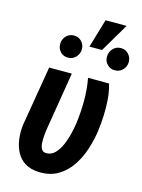

<svg xmlns="http://www.w3.org/2000/svg" viewBox="-127 -915 741 1000"><g transform="rotate(15 244.0 -415.0)"><path d="M94.7 -528.3H216.8L163.6 -203.1Q163.1 -193.8 161.4 -176.5Q159.7 -159.2 160.6 -140.4Q161.6 -121.6 168.7 -108.2Q175.8 -94.7 191.9 -93.8Q220.7 -92.3 241 -112.8Q261.2 -133.3 274.7 -164.6Q288.1 -195.8 295.4 -227.1Q302.7 -258.3 305.7 -278.3Q314.5 -340.8 314.9 -404.3Q315.4 -467.8 304.2 -529.3L417.5 -528.8Q429.2 -488.3 432.4 -446.3Q435.5 -404.3 433.8 -362.1Q432.1 -319.8 426.8 -278.3Q419.9 -228 403.6 -176.5Q387.2 -125 358.6 -82Q330.1 -39.1 287.1 -13.2Q244.1 12.7 185.1 11.2Q138.7 9.8 108.6 -8.8Q78.6 -27.3 62.3 -58.1Q45.9 -88.9 40.8 -126.7Q35.6 -164.6 40.5 -205.1ZM269 -688 314.5 -842.3H428.2L336.9 -688ZM118.2 -661.6Q117.7 -686.5 134.3 -704.6Q150.9 -722.7 175.8 -723.1Q201.2 -723.6 217.8 -706.5Q234.4 -689.5 234.9 -665Q234.4 -640.1 218 -622.1Q201.7 -604 176.8 -603.5Q151.9 -602.5 135 -619.6Q118.2 -636.7 118.2 -661.6ZM370.6 -660.6Q370.6 -686 387 -704.3Q403.3 -722.7 428.7 -723.1Q454.1 -723.6 470.7 -706.3Q487.3 -689 487.8 -664.1Q487.8 -639.2 471.2 -621.3Q454.6 -603.5 429.7 -603Q404.8 -602.1 387.7 -619.1Q370.6 -636.2 370.6 -660.6Z"/></g></svg>

Font: Roboto Condensed SemiBold
Style: Italic
Weight: 600
Italic angle: -12°
Designer: Christian Robertson
Foundry: Google
Version: Version 3.008; 2023